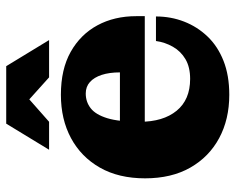

<svg xmlns="http://www.w3.org/2000/svg" viewBox="-90 -656 758 618"><g transform="rotate(-90 289.0 -347.0)"><path d="M293 12Q214 12 153.5 -20.5Q93 -53 58.5 -113.5Q24 -174 24 -259Q24 -344 58.5 -404.5Q93 -465 153.5 -497.5Q214 -530 293 -530L297 -450Q270 -450 249.5 -434Q229 -418 217.5 -380.5Q206 -343 206 -276Q206 -201 241.5 -157.5Q277 -114 344 -114Q382 -114 407.5 -129Q433 -144 447.5 -169.5Q462 -195 466 -224H545Q545 -176 528.5 -133.5Q512 -91 480.5 -58Q449 -25 402 -6.5Q355 12 293 12ZM114 -260V-340H365L546 -287V-260ZM365 -340Q365 -374 357 -398.5Q349 -423 334 -436.5Q319 -450 297 -450L293 -530Q375 -530 431 -498.5Q487 -467 516.5 -412.5Q546 -358 546 -287ZM116 -568 200 -706H385L469 -568H349L240 -666H317L206 -568Z"/></g></svg>

Font: Montagu Slab 144pt
Style: Bold
Weight: 700
Designer: Florian Karsten
Foundry: Florian Karsten
Version: Version 1.000